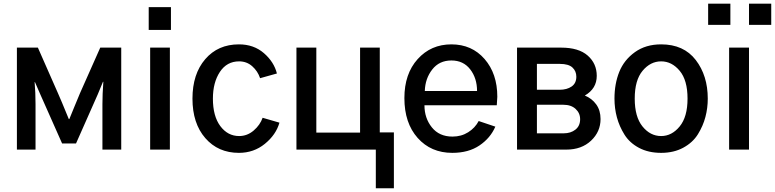

<svg xmlns="http://www.w3.org/2000/svg" viewBox="-20 -808 4186 1037"><path d="M71.3 0V-550.8H184.6L293 -304.7Q307.6 -272.5 351.6 -165H354.5Q360.4 -178.7 380.9 -229.5Q401.4 -280.3 412.1 -304.7L521.5 -550.8H634.8V0H533.2V-245.1Q533.2 -297.9 538.1 -366.2H536.1L507.8 -297.9L390.6 -33.2H315.4L199.2 -294.9L168.9 -364.3H167Q171.9 -308.6 171.9 -245.1V0Z M783.2 -646.5V-769.5H903.3V-646.5ZM791 0V-550.8H897.5V0Z M1019.5 -275.4Q1019.5 -408.2 1088.4 -488.3Q1157.2 -568.4 1270.5 -568.4Q1350.6 -568.4 1405.3 -521Q1460 -473.6 1475.6 -411.1L1384.8 -385.7Q1372.1 -423.8 1342.3 -450.2Q1312.5 -476.6 1271.5 -476.6Q1205.1 -476.6 1167.5 -419.4Q1129.9 -362.3 1129.9 -275.4Q1129.9 -180.7 1169.9 -127Q1210 -73.2 1271.5 -73.2Q1315.4 -73.2 1350.1 -103Q1384.8 -132.8 1398.4 -171.9L1489.3 -145.5Q1470.7 -80.1 1410.6 -31.2Q1350.6 17.6 1270.5 17.6Q1158.2 17.6 1088.9 -62Q1019.5 -141.6 1019.5 -275.4Z M1581.1 0V-550.8H1688.5V-91.8H1924.8V-550.8H2031.2V-92.8H2107.4V209H2009.8V0Z M2164.1 -278.3Q2164.1 -409.2 2235.8 -488.8Q2307.6 -568.4 2418 -568.4Q2528.3 -568.4 2597.2 -489.3Q2666 -410.2 2666 -285.2Q2666 -283.2 2663.1 -239.3H2272.5Q2272.5 -169.9 2312.5 -120.1Q2352.5 -70.3 2423.8 -70.3Q2471.7 -70.3 2508.8 -93.8Q2545.9 -117.2 2565.4 -154.3L2655.3 -124Q2628.9 -62.5 2569.8 -22.5Q2510.7 17.6 2422.9 17.6Q2307.6 17.6 2235.8 -63Q2164.1 -143.6 2164.1 -278.3ZM2274.4 -316.4H2556.6Q2556.6 -385.7 2519.5 -433.6Q2482.4 -481.4 2418 -481.4Q2352.5 -481.4 2314.5 -432.6Q2276.4 -383.8 2274.4 -316.4Z M2772.5 0V-550.8H3010.7Q3105.5 -550.8 3154.3 -507.8Q3203.1 -464.8 3203.1 -398.4Q3203.1 -329.1 3138.7 -292Q3176.8 -276.4 3200.2 -244.1Q3223.6 -211.9 3223.6 -165Q3223.6 -96.7 3172.4 -48.3Q3121.1 0 3039.1 0ZM2879.9 -87.9H3024.4Q3062.5 -87.9 3087.9 -107.9Q3113.3 -127.9 3113.3 -164.1Q3113.3 -197.3 3088.9 -219.7Q3064.5 -242.2 3022.5 -242.2H2879.9ZM2879.9 -323.2H3002Q3042 -323.2 3067.4 -340.8Q3092.8 -358.4 3092.8 -393.6Q3092.8 -423.8 3071.8 -443.4Q3050.8 -462.9 3003.9 -462.9H2879.9Z M3408.2 -275.4Q3408.2 -176.8 3450.2 -125Q3492.2 -73.2 3550.8 -73.2Q3608.4 -73.2 3650.9 -125Q3693.4 -176.8 3693.4 -275.4Q3693.4 -375 3650.9 -425.8Q3608.4 -476.6 3550.8 -476.6Q3493.2 -476.6 3450.7 -425.8Q3408.2 -375 3408.2 -275.4ZM3298.8 -275.4Q3298.8 -355.5 3324.7 -419.9Q3350.6 -484.4 3409.2 -526.4Q3467.8 -568.4 3550.8 -568.4Q3672.9 -568.4 3737.8 -483.9Q3802.7 -399.4 3802.7 -275.4Q3802.7 -224.6 3790 -176.3Q3777.3 -127.9 3749.5 -83Q3721.7 -38.1 3670.4 -10.3Q3619.1 17.6 3550.8 17.6Q3482.4 17.6 3431.6 -9.3Q3380.9 -36.1 3353 -80.6Q3325.2 -125 3312 -173.8Q3298.8 -222.7 3298.8 -275.4Z M3804.7 -673.8V-788.1H3924.8V-673.8ZM4025.4 -673.8V-788.1H4145.5V-673.8ZM3918 0V-550.8H4025.4V0Z"/></svg>

Font: Gothic A1 SemiBold
Style: Regular
Weight: 600
Version: Version 2.50